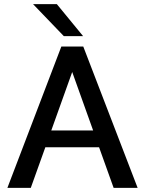

<svg xmlns="http://www.w3.org/2000/svg" viewBox="-20 -916 706 936"><path d="M385 -740H291L141 -896H257ZM534 0 463 -198H201L130 0H16L279 -689H386L651 0ZM230 -280H434L332 -565Z"/></svg>

Font: Martel Sans DemiBold
Style: Regular
Weight: 600
Designer: Dan Reynolds and Mathieu Réguer
Foundry: Dan Reynolds and Mathieu Réguer
Version: Version 1.001;PS 001.001;hotconv 1.0.70;makeotf.lib2.5.58329